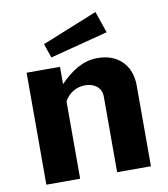

<svg xmlns="http://www.w3.org/2000/svg" viewBox="-84 -824 785 895"><g transform="rotate(-10 308.5 -376.5)"><path d="M428 -753 166 -647 189 -580 463 -651ZM63 0H223V-366C243 -404 281 -425 321 -425C365 -425 398 -400 398 -358V0H558V-382C558 -478 497 -540 400 -540C331 -540 274 -503 221 -448V-530H63Z"/></g></svg>

Font: 18Franklin
Style: Bold
Weight: 700
Designer: Pablo Impallari, Rodrigo Fuenzalida (Modified by Dan O. Williams)
Version: Version 0.025;PS 000.025;hotconv 1.0.88;makeotf.lib2.5.64775